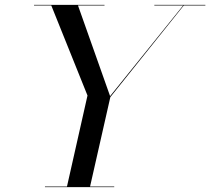

<svg xmlns="http://www.w3.org/2000/svg" viewBox="-20 -770 865 790"><path d="M255 0 340 -377 190 -750H300L433 -374.5L734 -748H736.5L434 -370.5L350 0ZM165 0V-2.5H450V0ZM120 -747.5V-750H410V-747.5ZM615 -747.5V-750H825V-747.5Z"/></svg>

Font: Bodoni Moda 72pt
Style: Italic
Weight: 400
Italic angle: -13°
Designer: Owen Earl
Foundry: indestructible type
Version: Version 2.005